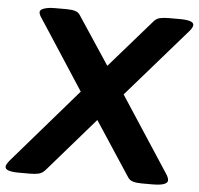

<svg xmlns="http://www.w3.org/2000/svg" viewBox="-84 -754 838 809"><g transform="rotate(5 335.0 -350.0)"><path d="M26 2Q-33 2 -33 -18Q-33 -28 -17 -47L255 -361L65 -653Q53 -669 53 -680Q53 -690 70.5 -696Q88 -702 118 -702H164Q186 -702 200.5 -698Q215 -694 222 -683L357 -479L535 -683Q545 -695 560.5 -698.5Q576 -702 598 -702H643Q703 -702 703 -682Q703 -671 687 -653L436 -365L643 -48Q654 -32 654 -20Q654 -10 638.5 -4Q623 2 589 2H544Q522 2 507 -2.5Q492 -7 484 -21L335 -248L137 -20Q124 -5 108.5 -1.5Q93 2 71 2Z"/></g></svg>

Font: Asap Semi Expanded Semi Expanded Regular
Style: Bold Italic
Weight: 700
Width: 6
Italic angle: -6°
Designer: Pablo Cosgaya
Foundry: Omnibus-Type
Version: Version 3.001; ttfautohint (v1.8.4.7-5d5b)